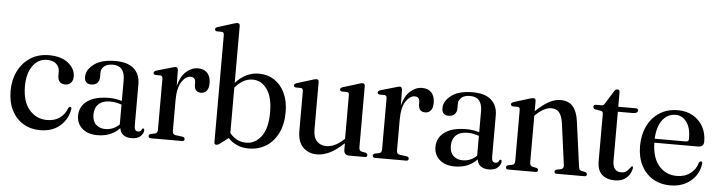

<svg xmlns="http://www.w3.org/2000/svg" viewBox="-46 -940 4320 1155"><g transform="rotate(5 2114.0 -363.0)"><path d="M394 -329.5Q394 -305.5 381.2 -291.5Q368.5 -277.5 347 -277.5Q301.5 -277.5 301.5 -328.5V-350Q301.5 -379.5 281.5 -397.5Q261.5 -415.5 225.5 -415.5Q172.5 -415.5 139.5 -369.2Q106.5 -323 106.5 -246.5Q106.5 -153.5 149.2 -104.2Q192 -55 255.5 -55Q302 -55 332.8 -77Q363.5 -99 377 -137Q383 -146 389 -145.5Q397.5 -145.5 396.5 -133.5Q386 -70.5 339.5 -30.5Q293 9.5 220.5 9.5Q163 9.5 118.5 -17Q74 -43.5 48.5 -93Q23 -142.5 23 -212Q23 -277.5 49.2 -330.2Q75.5 -383 123.2 -413.8Q171 -444.5 235 -444.5Q309.5 -444.5 351.8 -410.2Q394 -376 394 -329.5Z M440.5 -97.5Q440.5 -153 486 -186.5Q531.5 -220 617 -220Q639.5 -220 659 -216.8Q678.5 -213.5 695 -208.5V-334.5Q695 -421 622.5 -421Q587 -421 569.5 -405Q552 -389 552 -368V-340Q552 -317 538.8 -304Q525.5 -291 502.5 -291Q462 -291 462 -334Q462 -376 506.5 -410.2Q551 -444.5 636.5 -444.5Q710 -444.5 747.8 -411Q785.5 -377.5 785.5 -317.5V-66.5Q785.5 -34 808 -34Q825 -34 830 -50Q832.5 -55 836.5 -55Q844.5 -55 844.5 -44Q844.5 -26.5 826.5 -8.5Q808.5 9.5 772 9.5Q740 9.5 721.5 -5.2Q703 -20 700.5 -45Q650 9.5 566 9.5Q508.5 9.5 474.5 -20Q440.5 -49.5 440.5 -97.5ZM532 -112.5Q532 -73 553.8 -52.2Q575.5 -31.5 610 -31.5Q659 -31.5 695 -66.5V-186.5Q679 -192 661.8 -195.5Q644.5 -199 625 -199Q580.5 -199 556.2 -175.8Q532 -152.5 532 -112.5Z M1014.5 -422.5 1016 -328Q1031 -386 1063.8 -415Q1096.5 -444 1134.5 -444Q1171.5 -444 1191.5 -422Q1211.5 -400 1211.5 -360Q1211.5 -329 1198.5 -314Q1185.5 -299 1165.5 -299Q1125.5 -299 1124.5 -342.5V-357Q1124.5 -389.5 1094.5 -389.5Q1065 -389.5 1040.8 -352Q1016.5 -314.5 1016.5 -241V-56Q1016.5 -34 1035.5 -31.5L1078 -26Q1091 -23.5 1091 -12Q1091 0 1076 0H889Q874 0 874 -12.5Q874 -21.5 885.5 -26L910.5 -30.5Q926.5 -34.5 926.5 -54V-363.5Q926.5 -379 914.5 -381.5L881 -382Q870.5 -385 870.5 -393.5Q870.5 -403 884.5 -408L978 -435Q994 -440 1001 -440Q1013 -440 1014.5 -422.5Z M1362 -719.5V-376Q1423.5 -444 1503 -444Q1555 -444 1595.5 -417.8Q1636 -391.5 1659.2 -342.8Q1682.5 -294 1682.5 -227Q1682.5 -153 1656 -99.8Q1629.5 -46.5 1583.8 -18.2Q1538 10 1479.5 10Q1440.5 10 1409.2 -3.8Q1378 -17.5 1355 -42L1306.5 -5Q1294.5 4.5 1283.5 4.5Q1271.5 4.5 1271.5 -9.5V-657.5Q1271.5 -673 1259.5 -675L1226.5 -675.5Q1216 -678.5 1216 -687.5Q1216 -696.5 1230 -701.5L1322 -730Q1339 -736 1347 -736Q1362 -736 1362 -719.5ZM1468.5 -405Q1409.5 -405 1362 -347V-73.5Q1401.5 -23.5 1462.5 -23.5Q1515.5 -23.5 1552.5 -72Q1589.5 -120.5 1589.5 -218Q1589.5 -309.5 1555.2 -357.2Q1521 -405 1468.5 -405Z M1774.5 -122V-362.5Q1774.5 -378 1762 -380L1729 -380.5Q1718.5 -383.5 1718.5 -392.5Q1718.5 -401.5 1732.5 -406.5L1825 -435Q1842 -441 1850 -441Q1864.5 -441 1864.5 -424.5V-138.5Q1864.5 -91 1886.5 -68Q1908.5 -45 1944 -45Q1967.5 -45 1993.2 -56.5Q2019 -68 2046.5 -93.5L2052.5 -99.5V-362.5Q2052.5 -378 2041 -380L2007.5 -380.5Q1997 -383.5 1997 -392.5Q1997 -401.5 2011 -406.5L2103.5 -435Q2120 -441 2128.5 -441Q2143 -441 2143 -424.5V-55Q2143 -34 2159 -30.5L2184 -26Q2194.5 -21.5 2194.5 -12Q2194.5 0 2180.5 0H2086Q2054 0 2054 -33.5V-72Q2007 -28 1967.8 -9.2Q1928.5 9.5 1891.5 9.5Q1840 9.5 1807.2 -23.8Q1774.5 -57 1774.5 -122Z M2368 -422.5 2369.5 -328Q2384.5 -386 2417.2 -415Q2450 -444 2488 -444Q2525 -444 2545 -422Q2565 -400 2565 -360Q2565 -329 2552 -314Q2539 -299 2519 -299Q2479 -299 2478 -342.5V-357Q2478 -389.5 2448 -389.5Q2418.5 -389.5 2394.2 -352Q2370 -314.5 2370 -241V-56Q2370 -34 2389 -31.5L2431.5 -26Q2444.5 -23.5 2444.5 -12Q2444.5 0 2429.5 0H2242.5Q2227.5 0 2227.5 -12.5Q2227.5 -21.5 2239 -26L2264 -30.5Q2280 -34.5 2280 -54V-363.5Q2280 -379 2268 -381.5L2234.5 -382Q2224 -385 2224 -393.5Q2224 -403 2238 -408L2331.5 -435Q2347.5 -440 2354.5 -440Q2366.5 -440 2368 -422.5Z M2598.5 -97.5Q2598.5 -153 2644 -186.5Q2689.5 -220 2775 -220Q2797.5 -220 2817 -216.8Q2836.5 -213.5 2853 -208.5V-334.5Q2853 -421 2780.5 -421Q2745 -421 2727.5 -405Q2710 -389 2710 -368V-340Q2710 -317 2696.8 -304Q2683.5 -291 2660.5 -291Q2620 -291 2620 -334Q2620 -376 2664.5 -410.2Q2709 -444.5 2794.5 -444.5Q2868 -444.5 2905.8 -411Q2943.5 -377.5 2943.5 -317.5V-66.5Q2943.5 -34 2966 -34Q2983 -34 2988 -50Q2990.5 -55 2994.5 -55Q3002.5 -55 3002.5 -44Q3002.5 -26.5 2984.5 -8.5Q2966.5 9.5 2930 9.5Q2898 9.5 2879.5 -5.2Q2861 -20 2858.5 -45Q2808 9.5 2724 9.5Q2666.5 9.5 2632.5 -20Q2598.5 -49.5 2598.5 -97.5ZM2690 -112.5Q2690 -73 2711.8 -52.2Q2733.5 -31.5 2768 -31.5Q2817 -31.5 2853 -66.5V-186.5Q2837 -192 2819.8 -195.5Q2802.5 -199 2783 -199Q2738.5 -199 2714.2 -175.8Q2690 -152.5 2690 -112.5Z M3174.5 -425V-363.5Q3220 -406.5 3255.2 -425.2Q3290.5 -444 3324.5 -444Q3373 -444 3399 -413.8Q3425 -383.5 3432.5 -326L3469 -57Q3470.5 -44.5 3474 -38.2Q3477.5 -32 3487.5 -30L3509.5 -25.5Q3520.5 -21 3520.5 -12Q3520.5 0 3506 0H3338.5Q3325 0 3325 -12Q3325 -21 3335 -24.5L3360.5 -29.5Q3380.5 -34 3377.5 -56L3344 -304.5Q3338 -348 3321.5 -369Q3305 -390 3273.5 -390Q3231 -390 3181.5 -343L3174.5 -336V-55Q3174.5 -33.5 3190.5 -29.5L3215.5 -24.5Q3225 -21 3225 -12Q3225 0 3211.5 0H3046Q3032 0 3032 -12Q3032 -21 3042.5 -25.5L3068 -30.5Q3084 -34 3084 -54.5V-363Q3084 -378 3072.5 -380.5L3039 -381Q3028.5 -384 3028.5 -392.5Q3028.5 -402 3042.5 -407L3135 -435.5Q3151.5 -441 3160 -441Q3174.5 -441 3174.5 -425Z M3571 -400.5 3535.5 -406.5Q3524 -410 3524 -421.5Q3524 -434 3538.5 -434H3575Q3585.5 -434 3592.5 -448.5L3638.5 -522.5Q3647.5 -537.5 3659.5 -537.5Q3673 -537.5 3673 -521V-434H3778.5Q3793.5 -434 3793.5 -422.5Q3793.5 -404 3763.5 -404H3673V-110Q3673 -42.5 3724.5 -42.5Q3749 -42.5 3762 -56.8Q3775 -71 3785 -84Q3793.5 -87 3793 -73Q3786.5 -37 3760 -14Q3733.5 9 3691 9Q3640.5 9 3612.2 -17.2Q3584 -43.5 3584 -98V-379.5Q3584 -389 3581.8 -393.8Q3579.5 -398.5 3571 -400.5Z M4206.5 -271Q4206.5 -237.5 4172 -237.5H3908Q3910 -146 3952 -98Q3994 -50 4060.5 -50Q4108 -50 4141.5 -75.8Q4175 -101.5 4185.5 -141Q4191 -150 4197.5 -150Q4206.5 -150 4205.5 -137.5Q4201.5 -97 4178.2 -63.5Q4155 -30 4116 -10Q4077 10 4026.5 10Q3965 10 3919.5 -17.5Q3874 -45 3849 -94.5Q3824 -144 3824 -210.5Q3824 -278 3849.5 -330.8Q3875 -383.5 3921.8 -414Q3968.5 -444.5 4033 -444.5Q4085 -444.5 4124 -422Q4163 -399.5 4184.8 -360.5Q4206.5 -321.5 4206.5 -271ZM4021.5 -415.5Q3972.5 -415.5 3942 -375Q3911.5 -334.5 3908 -261.5H4096Q4114 -261.5 4114 -279Q4114 -344 4088 -379.8Q4062 -415.5 4021.5 -415.5Z"/></g></svg>

Font: Fraunces 144pt Soft
Style: Regular
Weight: 400
Version: Version 1.000;[0bf87f6ff]